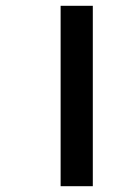

<svg xmlns="http://www.w3.org/2000/svg" viewBox="-20 -642 467 662"><path d="M189 0V-622H300V0Z"/></svg>

Font: Sarpanch Medium
Style: Regular
Weight: 500
Designer: Manushi Parikh (Devanagari and Latin), Jyotish Sonowal (Devanagari)
Foundry: Indian Type Foundry
Version: Version 2.004;PS 1.0;hotconv 1.0.78;makeotf.lib2.5.61930; tt